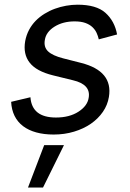

<svg xmlns="http://www.w3.org/2000/svg" viewBox="-20 -573 563 834"><path d="M28.4 -130.7 112.2 -150.6Q118.6 -62.5 223 -62.5Q281.6 -62.5 320.7 -87.7Q359.7 -112.9 365.1 -147.7Q375.7 -206 296.9 -224.4L210.2 -245.7Q137.8 -263.5 108.7 -301Q79.5 -338.4 89.5 -394.9Q94.5 -421.2 106.2 -443.2Q117.9 -465.2 134.9 -482.6Q152 -500 173.3 -513.1Q194.6 -526.3 218.4 -535Q242.2 -543.7 267.2 -548.1Q292.3 -552.6 316.8 -552.6Q398.4 -552.6 437.9 -517.4Q478 -481.5 488.6 -423.3L409.1 -402Q405.9 -416.5 399.5 -430.4Q393.1 -444.2 381.2 -455.4Q369.3 -466.6 350.5 -473.4Q331.7 -480.1 304 -480.1Q253.6 -480.1 217 -457.4Q180 -434.3 174.7 -399.1Q169.4 -368.3 188.9 -349.8Q208.5 -331.3 254.3 -319.6L332.4 -299.7Q471.6 -264.2 453.1 -152Q447.4 -116.8 426.8 -87Q406.2 -57.2 374.5 -35.3Q342.7 -13.5 301.5 -1.1Q260.3 11.4 213.1 11.4Q170.8 11.4 137.4 2.1Q104 -7.1 80.3 -25Q56.5 -43 43.3 -69.6Q30.2 -96.2 28.4 -130.7ZM101.6 241.5 171.9 57.5H257.8L166.9 241.5Z"/></svg>

Font: Inter P
Style: Italic
Weight: 400
Italic angle: -9.40001°
Designer: Rasmus Andersson
Foundry: rsms
Version: Version 3.018;git-588b23468